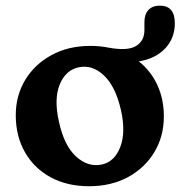

<svg xmlns="http://www.w3.org/2000/svg" viewBox="-20 -649 641 682"><path d="M301.5 -486Q335.5 -486 367 -479.5Q434 -467.5 463.5 -485.8Q493 -504 493 -542V-570.5Q493 -598.5 507.5 -613.8Q522 -629 547.5 -629Q601 -629 601 -566.5Q601 -513.5 566.8 -477Q532.5 -440.5 473 -431Q515 -398 538.5 -347.8Q562 -297.5 562 -235.5Q562 -164.5 528.2 -108.5Q494.5 -52.5 434.8 -20Q375 12.5 296.5 12.5Q218.5 12.5 160 -19.2Q101.5 -51 68.8 -108Q36 -165 36 -240Q36 -309.5 69.5 -365Q103 -420.5 162.8 -453.2Q222.5 -486 301.5 -486ZM341 -64.5Q387 -74 407.2 -126.8Q427.5 -179.5 409.5 -258.5Q390.5 -342 349.2 -381Q308 -420 260 -410Q213.5 -400.5 192.2 -349Q171 -297.5 189.5 -216Q208 -131.5 250.2 -93Q292.5 -54.5 341 -64.5Z"/></svg>

Font: Fraunces 9pt SuperSoft SemiBold
Style: Regular
Weight: 600
Version: Version 1.000;[0bf87f6ff]